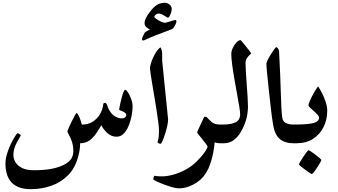

<svg xmlns="http://www.w3.org/2000/svg" viewBox="-20 -1028 2423 1378"><path d="M931.6 -262.2Q931.6 -246.6 928.2 -220.2Q924.8 -193.8 916.7 -164.1Q908.7 -134.3 895.3 -107.7Q881.8 -81.1 862.3 -64Q842.8 -46.9 815.9 -46.9Q779.8 -46.9 751.2 -72.5Q722.7 -98.1 707 -128.9Q691.9 -102.5 671.9 -72.5Q651.9 -42.5 623.8 -21.2Q595.7 0 555.2 0Q554.7 26.9 551.5 47.9Q548.3 68.8 542.5 90.3Q521.5 175.3 470 228Q418.5 280.8 348.4 305.2Q278.3 329.6 202.1 329.6Q146.5 329.6 110.6 314Q74.7 298.3 54.9 272Q35.2 245.6 27.1 213.9Q19 182.1 19 149.9Q19 111.3 31.5 72Q43.9 32.7 60.3 0Q76.7 -32.7 90.1 -52.5Q103.5 -72.3 105 -72.3Q108.9 -72.3 118.9 -66.4Q128.9 -60.5 128.9 -57.6Q128.9 -52.7 115.7 -32Q102.5 -11.2 89.4 19.3Q76.2 49.8 76.2 85.4Q76.2 111.3 90.8 136.2Q105.5 161.1 137.9 177.5Q170.4 193.8 223.6 193.8Q317.9 193.8 379.4 177Q440.9 160.2 472.2 132.8Q490.2 117.2 498.3 98.4Q506.3 79.6 506.3 59.6Q506.3 18.1 495.8 -12Q485.4 -42 474.6 -60.5Q463.9 -79.1 463.9 -85.4Q463.9 -89.4 472.9 -109.9Q481.9 -130.4 494.1 -155.3Q506.3 -180.2 516.8 -199Q527.3 -217.8 529.8 -217.8Q538.6 -211.9 546.1 -195.3Q553.7 -178.7 559.3 -161.1Q564.9 -143.6 567.4 -133.8Q613.8 -133.8 646.7 -155.3Q679.7 -176.8 698.2 -209.5Q716.8 -242.2 720.2 -275.9Q721.2 -290 733.9 -290Q742.2 -290 748.5 -273.9Q763.7 -226.1 792.7 -202.1Q821.8 -178.2 853.5 -178.2Q868.2 -178.2 877.2 -185.1Q886.2 -191.9 886.2 -201.2Q886.2 -213.4 873.5 -221.4Q860.8 -229.5 847.9 -233.9Q835 -238.3 835 -240.2Q835 -241.7 837.6 -256.8Q840.3 -272 845 -293Q849.6 -314 855.5 -335Q861.3 -356 867.4 -369.9Q873.5 -383.8 878.9 -383.8Q886.2 -383.8 898.7 -364.7Q911.1 -345.7 921.4 -317.6Q931.6 -289.6 931.6 -262.2Z M1246.1 -874Q1246.1 -868.2 1240.7 -855.7Q1235.4 -843.3 1228 -832.3Q1220.7 -821.3 1214.8 -819.3Q1209.5 -817.4 1188.7 -809.3Q1168 -801.3 1142.8 -791.7Q1117.7 -782.2 1098.1 -774.9Q1064 -761.7 1038.8 -749.5Q1013.7 -737.3 1008.3 -737.3Q999 -737.3 999 -746.6Q999 -751.5 1003.4 -762Q1007.8 -772.5 1012.7 -782.2Q1017.6 -792 1019.5 -794.4Q1023.9 -799.3 1037.6 -806.9Q1051.3 -814.5 1056.6 -816.4Q1045.9 -819.8 1031.7 -831.8Q1017.6 -843.8 1017.6 -863.3Q1017.6 -879.9 1028.3 -900.4Q1039.1 -920.9 1053.5 -939.9Q1067.9 -959 1078.6 -969.7Q1106 -997.1 1127.9 -1002.7Q1149.9 -1008.3 1164.1 -1008.3Q1179.7 -1008.3 1196 -996.1Q1212.4 -983.9 1212.4 -963.9Q1212.4 -951.7 1207.5 -936.8Q1202.6 -921.9 1196.5 -911.4Q1190.4 -900.9 1186 -900.9Q1182.1 -900.9 1170.9 -908.4Q1159.7 -916 1146.2 -923.3Q1132.8 -930.7 1121.6 -930.7Q1107.4 -930.7 1097.4 -922.4Q1087.4 -914.1 1087.4 -905.8Q1087.4 -902.8 1101.1 -892.8Q1114.7 -882.8 1133.3 -873.8Q1151.9 -864.7 1165.5 -864.3Q1177.2 -867.2 1193.4 -872.1Q1209.5 -877 1222.7 -880.9Q1235.8 -884.8 1238.3 -884.8Q1246.1 -884.8 1246.1 -874Z M1186.5 -170.4Q1186.5 -150.9 1179.9 -121.6Q1173.3 -92.3 1163.8 -63.5Q1154.3 -34.7 1145.8 -15.4Q1137.2 3.9 1132.8 3.9Q1126.5 3.9 1118.7 0.5Q1110.8 -2.9 1110.8 -7.3Q1110.8 -11.2 1116 -29.5Q1121.1 -47.9 1121.1 -91.3Q1121.1 -110.4 1116.5 -147.5Q1111.8 -184.6 1104.5 -231.7Q1097.2 -278.8 1088.9 -328.1Q1080.6 -377.4 1073.2 -421.4Q1065.9 -465.3 1061.3 -496.1Q1056.6 -526.9 1056.6 -536.1Q1056.6 -556.2 1067.4 -586.7Q1078.1 -617.2 1095.2 -645.8Q1112.3 -674.3 1131.3 -688.5Q1138.2 -678.2 1141.1 -664.1Q1144 -649.9 1144 -640.1V-591.8Z M1615.2 -67.4Q1615.2 -57.6 1613 -41.5Q1610.8 -25.4 1603.3 -12.7Q1595.7 0 1579.1 0H1554.7Q1549.8 0 1539.3 -1.5Q1528.8 -2.9 1521 -7.3Q1517.6 29.3 1509.3 73.5Q1501 117.7 1484.1 161.6Q1467.3 205.6 1437.5 242.2Q1420.9 262.2 1393.3 281Q1365.7 299.8 1331.8 311.8Q1297.9 323.7 1262.7 323.7Q1244.1 323.7 1213.9 314.9Q1183.6 306.2 1152.8 294.4Q1122.1 282.7 1101.1 272.5Q1080.1 262.2 1080.1 259.3Q1080.1 255.4 1082.8 244.4Q1085.4 233.4 1088.4 233.4Q1090.3 233.4 1103.3 235.6Q1116.2 237.8 1143.1 237.8Q1178.7 237.8 1222.9 225.8Q1267.1 213.9 1311.5 189.9Q1356 166 1391.1 131.3Q1433.6 88.4 1451.7 60.3Q1469.7 32.2 1469.7 24.4Q1469.7 20 1458.5 5.1Q1447.3 -9.8 1432.4 -28.1Q1417.5 -46.4 1406.2 -61Q1395 -75.7 1395 -79.1Q1395 -80.6 1402.1 -96.2Q1409.2 -111.8 1418.7 -132.1Q1428.2 -152.3 1436 -168.9Q1443.8 -185.5 1445.3 -189H1462.4Q1474.6 -174.3 1496.8 -154.3Q1519 -134.3 1554.7 -134.3H1579.1Q1595.7 -134.3 1603.3 -121.8Q1610.8 -109.4 1613 -93.5Q1615.2 -77.6 1615.2 -67.4Z M1759.8 -260.3Q1759.8 -242.7 1755.4 -209.5Q1751 -176.3 1736.8 -140.1Q1725.1 -108.9 1705.6 -76.4Q1686 -43.9 1657 -22Q1627.9 0 1587.9 0H1563Q1538.1 0 1532.2 -17.6Q1526.4 -35.2 1526.4 -67.4Q1526.4 -92.8 1532 -113.5Q1537.6 -134.3 1563 -134.3H1587.9Q1637.2 -134.3 1670.4 -150.1Q1703.6 -166 1703.6 -208.5Q1703.6 -223.6 1697.3 -262.5Q1690.9 -301.3 1681.4 -353.3Q1671.9 -405.3 1662.4 -460.2Q1652.8 -515.1 1646.5 -562.7Q1640.1 -610.4 1640.1 -640.1Q1640.1 -662.6 1651.4 -685.8Q1662.6 -709 1678.2 -724.6Q1693.8 -740.2 1707 -740.2Q1708 -740.2 1719.5 -726.3Q1731 -712.4 1745.8 -694.1Q1760.7 -675.8 1772 -661.1Q1783.2 -646.5 1783.2 -645Q1783.2 -643.6 1772.9 -634.8Q1762.7 -626 1752.4 -611.1Q1742.2 -596.2 1742.2 -575.2Q1742.2 -548.8 1744.9 -507.3Q1747.6 -465.8 1751 -419.2Q1754.4 -372.6 1757.1 -330.3Q1759.8 -288.1 1759.8 -260.3Z M2139.2 -71.3Q2139.2 -31.7 2129.4 -15.9Q2119.6 0 2106.4 0H2083.5Q2024.9 0 1988.5 -30Q1952.1 -60.1 1940.4 -130.9Q1932.6 -177.2 1924.6 -245.1Q1916.5 -313 1908.2 -393.6Q1901.9 -456.1 1897 -502Q1892.1 -547.9 1892.1 -570.3Q1892.1 -580.1 1901.9 -599.4Q1911.6 -618.7 1924.8 -639.4Q1938 -660.2 1948.7 -674.8Q1959.5 -689.5 1961.9 -689.5Q1967.8 -689.5 1974.9 -680.7Q1981.9 -671.9 1982.9 -659.2Q1992.7 -473.1 1995.6 -356.4Q1998.5 -239.7 2005.4 -185.5Q2009.3 -155.8 2031.5 -145Q2053.7 -134.3 2083.5 -134.3H2106.4Q2121.1 -134.3 2130.1 -121.6Q2139.2 -108.9 2139.2 -71.3Z M2328.6 -232.4Q2328.6 -169.4 2302.5 -116.7Q2276.4 -64 2227.5 -32Q2178.7 0 2109.9 0H2083.5Q2069.3 0 2060.3 -14.2Q2051.3 -28.3 2051.3 -68.4Q2051.3 -107.9 2062 -121.1Q2072.8 -134.3 2083.5 -134.3H2109.9Q2130.4 -134.3 2158.2 -135.7Q2186 -137.2 2210.9 -141.1Q2235.8 -145 2247.1 -151.4Q2259.8 -158.2 2264.9 -166.3Q2270 -174.3 2270 -179.7Q2270 -192.4 2258.5 -205.3Q2247.1 -218.3 2231.9 -231Q2216.8 -243.7 2205.3 -254.9Q2193.8 -266.1 2193.8 -275.4Q2193.8 -280.8 2204.6 -305.4Q2215.3 -330.1 2231.4 -359.4Q2247.6 -388.7 2263.2 -408.2Q2277.8 -385.7 2293 -355.7Q2308.1 -325.7 2318.4 -293.5Q2328.6 -261.2 2328.6 -232.4ZM2286.1 120.6Q2286.1 124 2277.3 139.9Q2268.6 155.8 2256.3 174.6Q2244.1 193.4 2232.9 207.3Q2221.7 221.2 2217.3 221.2Q2215.3 221.2 2201.2 211.9Q2187 202.6 2169.7 189.9Q2152.3 177.2 2139.2 166.3Q2126 155.3 2126 151.9Q2126 147.5 2135.3 131.6Q2144.5 115.7 2157 96.9Q2169.4 78.1 2180.2 64.2Q2190.9 50.3 2194.3 50.3Q2198.2 50.3 2212.6 59.8Q2227.1 69.3 2244.1 82.3Q2261.2 95.2 2273.7 106.2Q2286.1 117.2 2286.1 120.6Z"/></svg>

Font: Scheherazade New
Style: Bold
Weight: 700
Designer: SIL International
Foundry: SIL International
Version: Version 4.000